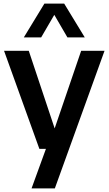

<svg xmlns="http://www.w3.org/2000/svg" viewBox="-20 -828 604 1068"><path d="M155.5 220 235.5 0 280 -102 431.5 -545.5H561.5L285 220ZM199 0 2.5 -545.5H140L322 0ZM112.5 -620 227 -808H337L451.5 -620H355L271.5 -763.5H292.5L209 -620Z"/></svg>

Font: Encode Sans Condensed Thin SemiBold
Style: Regular
Weight: 600
Version: Version 3.002